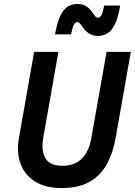

<svg xmlns="http://www.w3.org/2000/svg" viewBox="-20 -943 686 973"><path d="M153 -680H276L199 -244Q188 -179 210 -141Q232 -103 296 -103Q360 -103 396 -140.5Q432 -178 443 -244L520 -680H643L566 -244Q553 -169 521.5 -111.5Q490 -54 434.5 -22Q379 10 292 10Q211 10 158.5 -22.5Q106 -55 84.5 -112Q63 -169 76 -244ZM479 -761Q451 -761 434 -771.5Q417 -782 406.5 -796Q396 -810 388 -820.5Q380 -831 370 -831Q362 -831 355 -819Q348 -807 340 -769H259Q270 -832 287 -865.5Q304 -899 326 -911Q348 -923 371 -923Q398 -923 415 -912.5Q432 -902 442 -888Q452 -874 460 -863.5Q468 -853 478 -853Q486 -853 493.5 -865.5Q501 -878 508 -915H589Q579 -852 561.5 -818.5Q544 -785 523 -773Q502 -761 479 -761Z"/></svg>

Font: Inria Sans
Style: Bold Italic
Weight: 700
Italic angle: -10°
Designer: Black Foundry Team
Foundry: Black Foundry
Version: Version 1.2; ttfautohint (v1.8.3)